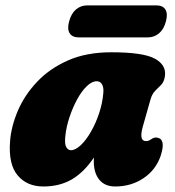

<svg xmlns="http://www.w3.org/2000/svg" viewBox="-20 -664 636 696"><path d="M497.5 -204.5Q483 -152.5 509 -152.5Q516.5 -152.5 521 -155Q525.5 -157.5 532.5 -162Q543.5 -168 553.5 -164Q566 -161.5 569.2 -146Q572.5 -130.5 562.5 -99.5Q545 -48 500.2 -18Q455.5 12 397.5 12Q360 12 340 -12.5Q320 -37 320 -79Q320 -86 320.5 -93Q284 -39 240 -13.5Q196 12 137 12Q78 12 44 -28.2Q10 -68.5 16.5 -152Q20.5 -205.5 44.5 -262Q68.5 -318.5 113.8 -366.8Q159 -415 226 -444.8Q293 -474.5 383.5 -474.5Q498 -474.5 540.5 -451.8Q583 -429 578 -389Q575 -367.5 564.5 -356.8Q554 -346 542.5 -334.8Q531 -323.5 525 -301.5ZM217 -172.5Q213.5 -143 220 -131.2Q226.5 -119.5 237 -119.5Q253.5 -119.5 272.8 -137.8Q292 -156 309.5 -186.2Q327 -216.5 339.2 -253.2Q351.5 -290 354.5 -326.5Q356.5 -346.5 350 -358Q343.5 -369.5 330.5 -369.5Q313 -369.5 294.2 -351.2Q275.5 -333 259.5 -303.5Q243.5 -274 232 -239.5Q220.5 -205 217 -172.5ZM230.5 -586Q238 -615 255.5 -629.8Q273 -644.5 296 -644.5H547Q570 -644.5 579.5 -629.5Q589 -614.5 581.5 -586.5Q574 -558 556.5 -543.2Q539 -528.5 516 -528.5H265Q242 -528.5 232.5 -543.5Q223 -558.5 230.5 -586Z"/></svg>

Font: Fraunces 72pt SuperSoft Black
Style: Italic
Weight: 900
Italic angle: -16°
Version: Version 1.000;[b76b70a41]